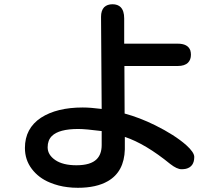

<svg xmlns="http://www.w3.org/2000/svg" viewBox="-20 -808 1040 899"><path d="M344.7 71.3Q318.4 71.3 296.9 68.4Q253.9 63.5 213.9 46.9Q161.1 25.4 128.9 -17.1Q96.7 -59.6 96.7 -115.2Q96.7 -207 171.9 -256.8Q246.1 -304.7 367.2 -304.7Q403.3 -304.7 456.1 -297.9L453.1 -729.5Q453.1 -758.8 467.8 -774.4Q482.4 -788.1 506.8 -788.1Q531.2 -788.1 544.9 -774.4Q561.5 -757.8 561.5 -721.7V-603.5H812.5Q859.4 -603.5 871.1 -572.3Q874 -562.5 874 -551.8Q874 -528.3 860.4 -514.6Q844.7 -499 812.5 -499H562.5L563.5 -276.4Q632.8 -257.8 706.1 -221.7Q796.9 -176.8 851.6 -128.9Q889.6 -94.7 889.6 -73.2Q889.6 -27.3 850.6 -17.6Q840.8 -15.6 830.1 -15.6Q808.6 -15.6 777.3 -40Q661.1 -134.8 564.5 -167V-108.4Q561.5 -3.9 485.4 40Q431.6 71.3 344.7 71.3ZM346.7 -204.1Q255.9 -204.1 222.7 -170.9Q203.1 -151.4 203.1 -118.2Q203.1 -83 238.8 -58.6Q274.4 -34.2 337.9 -34.2Q404.3 -34.2 432.6 -62.5Q456.1 -85.9 456.1 -128.9Q456.1 -162.1 456.1 -194.3Q379.9 -204.1 346.7 -204.1Z"/></svg>

Font: FakePearl
Style: SemiBold
Weight: 400
Version: Version 1.2